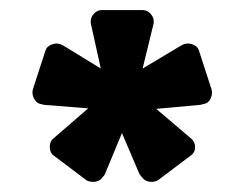

<svg xmlns="http://www.w3.org/2000/svg" viewBox="-20 -750 485 381"><path d="M152 -392 87 -441Q80 -446 79 -455Q78 -464 82 -471Q82 -472 88 -477L155 -535L67 -542Q63 -543 61.5 -543.5Q60 -544 59 -544Q52 -546 47.5 -554.5Q43 -563 45 -572L70 -649Q72 -657 81 -661Q90 -665 97 -663Q99 -663 105 -660L180 -614L161 -700Q160 -703 160 -705Q160 -707 160 -708Q160 -716 166.5 -723Q173 -730 182 -730H263Q272 -730 278.5 -723Q285 -716 285 -708Q285 -707 285 -705Q285 -703 284 -700L263 -614L340 -660Q346 -663 348 -663Q356 -665 364.5 -661Q373 -657 375 -649L400 -572Q402 -563 398 -554.5Q394 -546 386 -544Q385 -544 383.5 -543.5Q382 -543 378 -542L290 -534L357 -477Q363 -472 363 -471Q368 -464 367 -455Q366 -446 358 -441L293 -392Q285 -388 276 -389.5Q267 -391 262 -398Q261 -399 260 -400.5Q259 -402 257 -404L222 -486L188 -404Q187 -402 185.5 -400.5Q184 -399 183 -398Q179 -391 169.5 -389.5Q160 -388 152 -392Z"/></svg>

Font: Rubik SemiBold
Style: Regular
Weight: 600
Designer: Hubert and Fischer
Foundry: Hubert and Fischer
Version: Version 2.300;gftools[0.9.30]